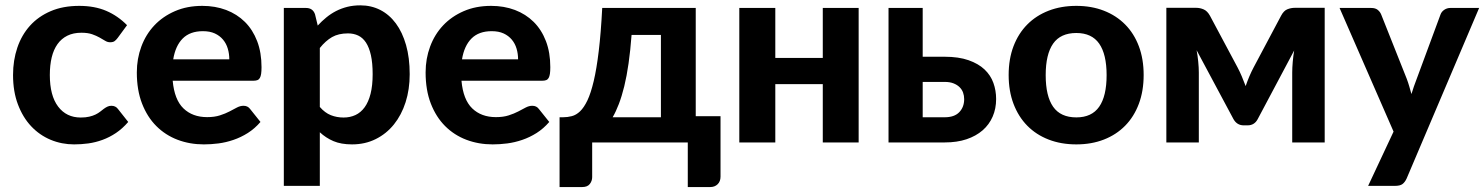

<svg xmlns="http://www.w3.org/2000/svg" viewBox="-20 -546 5690 736"><path d="M431 -400.5Q425 -392.5 419 -388.2Q413 -384 402 -384Q392 -384 382.8 -389.8Q373.5 -395.5 361.5 -402.2Q349.5 -409 333 -414.8Q316.5 -420.5 292 -420.5Q261 -420.5 238.2 -409.2Q215.5 -398 200.5 -377Q185.5 -356 178.2 -326Q171 -296 171 -258.5Q171 -179.5 202.8 -137.5Q234.5 -95.5 289.5 -95.5Q308.5 -95.5 322.2 -98.8Q336 -102 346.2 -107Q356.5 -112 364 -118Q371.5 -124 378.2 -129Q385 -134 391.8 -137.2Q398.5 -140.5 407 -140.5Q423 -140.5 432 -128.5L471.5 -78.5Q449.5 -53 424.5 -36.2Q399.5 -19.5 372.8 -9.8Q346 0 318.5 3.8Q291 7.5 264 7.5Q216.5 7.5 174 -10.2Q131.5 -28 99.5 -62Q67.5 -96 48.8 -145.5Q30 -195 30 -258.5Q30 -315 46.5 -363.5Q63 -412 95 -447.5Q127 -483 174.2 -503.2Q221.5 -523.5 283.5 -523.5Q342.5 -523.5 387 -504.5Q431.5 -485.5 467 -449.5Z M859 -318.5Q859 -340 853.2 -359.5Q847.5 -379 835 -394Q822.5 -409 803.5 -417.8Q784.5 -426.5 758 -426.5Q708.5 -426.5 680.5 -398.5Q652.5 -370.5 644 -318.5ZM642 -236.5Q648.5 -164 683.2 -130.5Q718 -97 774 -97Q802.5 -97 823.2 -103.8Q844 -110.5 859.8 -118.8Q875.5 -127 888.2 -133.8Q901 -140.5 913.5 -140.5Q929.5 -140.5 938.5 -128.5L978.5 -78.5Q956.5 -53 930 -36.2Q903.5 -19.5 875 -9.8Q846.5 0 817.5 3.8Q788.5 7.5 761.5 7.5Q707.5 7.5 660.8 -10.2Q614 -28 579.2 -62.8Q544.5 -97.5 524.5 -149Q504.5 -200.5 504.5 -268.5Q504.5 -321 521.8 -367.5Q539 -414 571.5 -448.5Q604 -483 650.5 -503.2Q697 -523.5 755.5 -523.5Q805 -523.5 846.8 -507.8Q888.5 -492 918.8 -462Q949 -432 965.8 -388.2Q982.5 -344.5 982.5 -288.5Q982.5 -273 981 -263Q979.5 -253 976 -247Q972.5 -241 966.5 -238.8Q960.5 -236.5 951 -236.5Z M1206 -136Q1225.5 -113.5 1248.2 -104.5Q1271 -95.5 1297 -95.5Q1322 -95.5 1342.5 -105Q1363 -114.5 1377.8 -134.8Q1392.5 -155 1400.5 -186.5Q1408.5 -218 1408.5 -261.5Q1408.5 -304.5 1401.8 -334.5Q1395 -364.5 1382.8 -383Q1370.5 -401.5 1353 -409.8Q1335.5 -418 1314 -418Q1277.5 -418 1252.8 -403.8Q1228 -389.5 1206 -362ZM1198 -448Q1213.5 -465 1231 -479.2Q1248.5 -493.5 1268.5 -503.8Q1288.5 -514 1311.5 -519.8Q1334.5 -525.5 1361.5 -525.5Q1403 -525.5 1437.8 -507.8Q1472.5 -490 1497.5 -456.2Q1522.5 -422.5 1536.5 -373.5Q1550.5 -324.5 1550.5 -261.5Q1550.5 -203.5 1534.8 -154.2Q1519 -105 1490 -69Q1461 -33 1420.2 -12.8Q1379.5 7.5 1329.5 7.5Q1287.5 7.5 1258.2 -5Q1229 -17.5 1206 -39V166.5H1068V-515.5H1153Q1179 -515.5 1187.5 -491.5Z M1966 -318.5Q1966 -340 1960.2 -359.5Q1954.5 -379 1942 -394Q1929.5 -409 1910.5 -417.8Q1891.5 -426.5 1865 -426.5Q1815.5 -426.5 1787.5 -398.5Q1759.5 -370.5 1751 -318.5ZM1749 -236.5Q1755.5 -164 1790.2 -130.5Q1825 -97 1881 -97Q1909.5 -97 1930.2 -103.8Q1951 -110.5 1966.8 -118.8Q1982.5 -127 1995.2 -133.8Q2008 -140.5 2020.5 -140.5Q2036.5 -140.5 2045.5 -128.5L2085.5 -78.5Q2063.5 -53 2037 -36.2Q2010.5 -19.5 1982 -9.8Q1953.5 0 1924.5 3.8Q1895.5 7.5 1868.5 7.5Q1814.5 7.5 1767.8 -10.2Q1721 -28 1686.2 -62.8Q1651.5 -97.5 1631.5 -149Q1611.5 -200.5 1611.5 -268.5Q1611.5 -321 1628.8 -367.5Q1646 -414 1678.5 -448.5Q1711 -483 1757.5 -503.2Q1804 -523.5 1862.5 -523.5Q1912 -523.5 1953.8 -507.8Q1995.5 -492 2025.8 -462Q2056 -432 2072.8 -388.2Q2089.5 -344.5 2089.5 -288.5Q2089.5 -273 2088 -263Q2086.5 -253 2083 -247Q2079.5 -241 2073.5 -238.8Q2067.5 -236.5 2058 -236.5Z M2513.5 -96.5V-412H2401Q2396.5 -352 2389.5 -303Q2382.5 -254 2373 -215.2Q2363.5 -176.5 2352.2 -147.2Q2341 -118 2328.5 -96.5ZM2742 -100.5V131Q2742 149.5 2731 160.2Q2720 171 2703 171H2616.5V0H2250V133Q2250 147.5 2241 159.2Q2232 171 2212 171H2125V-96.5H2138.5Q2155.5 -96.5 2172 -100.8Q2188.5 -105 2203.5 -119.2Q2218.5 -133.5 2231.8 -161.2Q2245 -189 2256 -235.5Q2267 -282 2275.2 -350.5Q2283.5 -419 2288.5 -515.5H2647V-100.5Z M3271.5 -515.5V0H3134V-223.5H2952V0H2814V-515.5H2952V-324H3134V-515.5Z M3601.5 -96.5Q3638.5 -96.5 3657.2 -116Q3676 -135.5 3676 -166Q3676 -179 3671.8 -191Q3667.5 -203 3658.2 -212Q3649 -221 3635 -226.5Q3621 -232 3601.5 -232H3517V-96.5ZM3601 -328.5Q3655 -328.5 3692.8 -315.2Q3730.5 -302 3754 -279.8Q3777.5 -257.5 3788 -228.2Q3798.5 -199 3798.5 -166.5Q3798.5 -129.5 3785.2 -99Q3772 -68.5 3746.8 -46.5Q3721.5 -24.5 3685 -12.2Q3648.5 0 3602 0H3386V-515.5H3517V-328.5Z M4106 -523.5Q4164 -523.5 4211.5 -505Q4259 -486.5 4293 -452.2Q4327 -418 4345.5 -369Q4364 -320 4364 -258.5Q4364 -197 4345.5 -147.8Q4327 -98.5 4293 -64Q4259 -29.5 4211.5 -11Q4164 7.5 4106 7.5Q4047.5 7.5 3999.8 -11Q3952 -29.5 3918 -64Q3884 -98.5 3865.2 -147.8Q3846.5 -197 3846.5 -258.5Q3846.5 -320 3865.2 -369Q3884 -418 3918 -452.2Q3952 -486.5 3999.8 -505Q4047.5 -523.5 4106 -523.5ZM4106 -96Q4165 -96 4193.5 -136.8Q4222 -177.5 4222 -258Q4222 -338 4193.5 -378.8Q4165 -419.5 4106 -419.5Q4045.5 -419.5 4017 -378.8Q3988.5 -338 3988.5 -258Q3988.5 -177.5 4017 -136.8Q4045.5 -96 4106 -96Z M5058 -516V0H4933.5V-268Q4933.5 -286 4935.5 -309Q4937.5 -332 4941 -352.5L4801 -89Q4788.5 -65.5 4762.5 -65.5H4747.5Q4722 -65.5 4708.5 -89L4567 -353.5Q4571 -333 4573.2 -309.8Q4575.5 -286.5 4575.5 -268V0H4451V-516H4566Q4580 -516 4594 -510Q4608 -504 4618 -486L4724 -287.5Q4732.5 -271.5 4740.2 -253.2Q4748 -235 4755 -216Q4761.5 -235 4769.2 -253.2Q4777 -271.5 4785.5 -287.5L4891 -486Q4901 -505 4915 -510.5Q4929 -516 4943 -516Z M5650 -515.5 5372 138.5Q5365.5 152.5 5356.2 159.5Q5347 166.5 5327 166.5H5224.5L5322 -41.5L5115 -515.5H5236Q5252.5 -515.5 5261.5 -508Q5270.5 -500.5 5274.5 -490.5L5372.5 -244Q5378 -229.5 5382.2 -214.8Q5386.5 -200 5390.5 -185.5Q5399.5 -215 5411 -244.5L5502 -490.5Q5506 -501.5 5516.5 -508.5Q5527 -515.5 5539.5 -515.5Z"/></svg>

Font: Lato 2
Style: Regular
Weight: 800
Designer: Lukasz Dziedzic with Adam Twardoch and Botio Nikoltchev
Foundry: tyPoland Lukasz Dziedzic
Version: Version 2.015; 2015-08-06; http://www.latofonts.com/